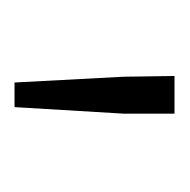

<svg xmlns="http://www.w3.org/2000/svg" viewBox="-18 -714 256 259"><g transform="rotate(90 109.5 -585.0)"><path d="M83 -692.9H133.8V-624L125 -477.1H91.8L84 -624Z"/></g></svg>

Font: Source Sans Pro Light
Style: Regular
Weight: 300
Designer: Paul D. Hunt
Foundry: Adobe Systems Incorporated
Version: Version 2.020;PS 2.0;hotconv 1.0.86;makeotf.lib2.5.63406